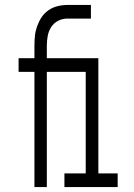

<svg xmlns="http://www.w3.org/2000/svg" viewBox="-20 -755 540 775"><path d="M119 0V-465H55V-520H119V-570Q119 -591 121 -610.5Q123 -630 130 -649.5Q137 -669 148 -685.5Q159 -702 175.5 -713.5Q192 -725 212 -730Q232 -735 252 -735H347V-680H252Q232 -680 214.5 -671Q197 -662 186.5 -645.5Q176 -629 172.5 -609.5Q169 -590 169 -570V-520H301V-465H169V0ZM240 0V-55H326V-465H248V-520H377V-55H455V0Z"/></svg>

Font: Iosevka Term Curly Light
Style: Regular
Weight: 300
Designer: Belleve Invis
Foundry: Belleve Invis
Version: Version 32.3.0